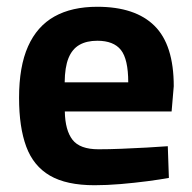

<svg xmlns="http://www.w3.org/2000/svg" viewBox="-20 -533 563 564"><path d="M257.8 11.1Q175.1 11.1 126.7 -17.1Q78.2 -45.3 57.1 -102.3Q36 -159.3 36 -245.5Q36 -337.8 62.4 -396.8Q88.8 -455.9 139.8 -484.5Q190.8 -513.1 265.9 -513.1Q377.3 -513.1 433.8 -457.2Q490.4 -401.3 490.4 -279.8L484.1 -205.6H170.4Q171.4 -150.1 193.1 -122.3Q214.8 -94.5 269.4 -94.5Q299.7 -94.5 336.9 -96Q374 -97.5 410.6 -99.5Q447.2 -101.5 472.9 -103.5L476.1 -10.4Q450.5 -5.7 412.8 -0.7Q375 4.2 334.3 7.7Q293.5 11.1 257.8 11.1ZM170 -291.1H356.7Q356.7 -359 335.2 -386.2Q313.7 -413.3 265.9 -413.3Q234.2 -413.3 213 -401Q191.8 -388.7 181.1 -362.1Q170.4 -335.4 170 -291.1Z"/></svg>

Font: Cairo
Style: Regular
Weight: 400
Designer: Mohamed Gaber, Accademia di Belle Arti di Urbino
Foundry: Kief Type Foundry, Accademia di Belle Arti di Urbino
Version: Version 3.120